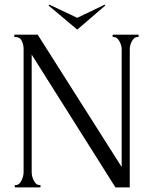

<svg xmlns="http://www.w3.org/2000/svg" viewBox="-20 -810 668 830"><path d="M150 -10H155V0H44V-10H49Q63 -10 72.5 -29Q82 -48 82 -65V-598Q82 -617 74 -633.5Q66 -650 47 -650H42V-660H143L506 -88V-598Q506 -614 496 -632Q486 -650 472 -650H467V-660H579V-650H574Q560 -650 550.5 -632.5Q541 -615 541 -598V0H479L117 -574V-65Q117 -47 126.5 -28.5Q136 -10 150 -10ZM190 -786 193 -790 314 -733 433 -790 435 -786 314 -682Z"/></svg>

Font: Forum
Style: Regular
Weight: 400
Designer: Denis Masharov
Foundry: Denis Masharov
Version: Version 1.000